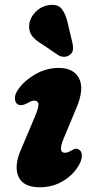

<svg xmlns="http://www.w3.org/2000/svg" viewBox="-20 -760 396 793"><path d="M248.5 -129Q259.5 -129 277 -139.5Q285.5 -145 293.2 -145.8Q301 -146.5 309 -140Q318 -133 318.2 -117.2Q318.5 -101.5 307 -80Q284.5 -39 241.2 -12.8Q198 13.5 144.5 13.5Q75.5 13.5 56.2 -30.8Q37 -75 67 -143L124 -278Q140.5 -317 138.8 -330.8Q137 -344.5 121.5 -344.5Q114.5 -344.5 107.2 -341.2Q100 -338 90.5 -332.5Q67 -320.5 52.5 -329.5Q42 -337 41.5 -353.5Q41 -370 54 -389Q78.5 -425.5 124.8 -452.5Q171 -479.5 222 -479.5Q285 -479.5 307 -435.5Q329 -391.5 294.5 -311.5L243 -188Q218 -129 248.5 -129ZM261 -659.5 280 -579Q282.5 -566 281.2 -554.5Q280 -543 269 -534Q259 -526 246 -525.5Q233 -525 222.5 -531L154.5 -577Q124 -595 111.2 -613.2Q98.5 -631.5 100.5 -658Q103 -685 125.2 -709Q147.5 -733 180 -738.5Q219 -745 236 -722Q253 -699 261 -659.5Z"/></svg>

Font: Fraunces 9pt SuperSoft
Style: Bold Italic
Weight: 700
Italic angle: -16°
Version: Version 1.000;[b76b70a41]